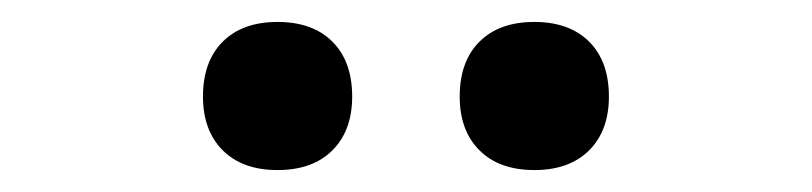

<svg xmlns="http://www.w3.org/2000/svg" viewBox="-20 -856 740 175"><path d="M233 -701Q201 -701 183 -719Q165 -737 165 -768Q165 -800 183 -818Q201 -836 233 -836Q265 -836 283 -818Q301 -800 301 -768Q301 -737 283 -719Q265 -701 233 -701ZM467 -701Q435 -701 417 -719Q399 -737 399 -768Q399 -800 417 -818Q435 -836 467 -836Q499 -836 517 -818Q535 -800 535 -768Q535 -737 517 -719Q499 -701 467 -701Z"/></svg>

Font: Martian Mono Light
Style: Regular
Weight: 300
Monospace: yes
Designer: Roman Shamin
Foundry: Evil Martians
Version: Version 1.000; ttfautohint (v1.8.4.7-5d5b)